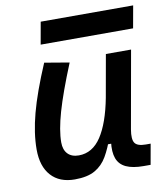

<svg xmlns="http://www.w3.org/2000/svg" viewBox="-81 -779 749 858"><g transform="rotate(-10 293.0 -349.5)"><path d="M189.9 10.3Q120.6 10.3 82.5 -32Q44.4 -74.2 44.4 -150.9Q44.4 -224.6 68.1 -313.7Q91.8 -402.8 145 -527.3L257.3 -508.3Q205.1 -380.9 181.6 -299.1Q158.2 -217.3 158.2 -163.1Q158.2 -129.4 176 -110.8Q193.8 -92.3 226.1 -92.3Q288.1 -92.3 327.9 -152.6Q367.7 -212.9 389.2 -325.7L381.3 -118.7H349.1L374.5 -150.4Q357.9 -101.1 336.9 -64.9Q315.9 -28.8 281.7 -9.3Q247.6 10.3 189.9 10.3ZM502.4 4.9Q453.1 4.9 423.3 -9Q393.6 -22.9 382.8 -52.2Q372.1 -81.5 377.9 -127.4L373 -234.9L423.3 -517.6H537.6L475.1 -166Q467.8 -122.6 479.2 -105.5Q490.7 -88.4 528.8 -88.4H550.8L534.2 4.9ZM143.6 -609.4 161.6 -710.4H581.1L563 -609.4Z"/></g></svg>

Font: Cascadia Mono Medium
Style: Italic
Weight: 500
Italic angle: -10°
Monospace: yes
Designer: Aaron Bell
Foundry: Saja Typeworks
Version: Version 2407.024